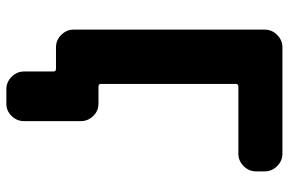

<svg xmlns="http://www.w3.org/2000/svg" viewBox="-176 -594 930 619"><g transform="rotate(90 289.5 -285.0)"><path d="M133 0Q110 0 93 -17Q76 -34 76 -57V-673Q76 -696 93 -713Q110 -730 133 -730H476Q499 -730 516 -713Q533 -696 533 -673V-645Q533 -622 516 -605Q499 -588 476 -588H260Q251 -588 251 -580V-145Q251 -137 260 -137H315Q338 -137 354.5 -120Q371 -103 371 -80V103Q371 126 354.5 143Q338 160 315 160H268Q245 160 228 143Q211 126 211 103V9Q211 0 203 0H198Z"/></g></svg>

Font: Rounded Mplus 1c ExtraBold
Style: Regular
Weight: 800
Version: Version 1.059.20150529